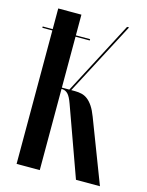

<svg xmlns="http://www.w3.org/2000/svg" viewBox="-108 -766 639 834"><g transform="rotate(15 212.0 -349.5)"><path d="M423.8 0 315 -283.8Q304.8 -310.8 293.4 -327.8Q282 -344.8 269.4 -354.5Q256.8 -364.2 242.4 -367.6Q228 -371 211.8 -371H124.8V-365H157.5Q171.5 -364.2 182.2 -353.2Q193 -342.2 203.8 -311.8L316 0ZM367.5 -699H358.5L181.2 -360.5L187.5 -356ZM153.2 -699H49V0H153.2ZM4 -600H217.2V-606H4Z"/></g></svg>

Font: Moniqa Black
Style: Regular
Weight: 900
Designer: Rajesh Rajput
Foundry: Rajesh Rajput
Version: Version 1.000